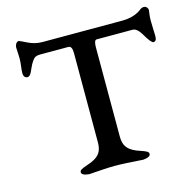

<svg xmlns="http://www.w3.org/2000/svg" viewBox="-94 -710 804 805"><g transform="rotate(-15 308.0 -307.0)"><path d="M266 -505Q266 -536 250 -536H128Q110 -536 102 -529Q94 -522 85 -506Q82 -501 77.5 -490.5Q73 -480 70 -474Q67 -468 62.5 -463Q58 -458 53 -458Q35 -458 35 -481Q35 -491 37.5 -509Q40 -527 40 -544Q40 -553 39 -569Q38 -585 38 -589Q38 -599 43 -606.5Q48 -614 55 -614Q58 -614 88 -599Q118 -584 150 -584H499Q538 -584 569 -601Q573 -603 578.5 -607.5Q584 -612 588.5 -614Q593 -616 598 -616Q606 -616 611 -610.5Q616 -605 616 -598Q616 -595 614 -581.5Q612 -568 612 -555Q612 -541 613 -515.5Q614 -490 614 -486Q614 -463 600 -463Q590 -463 564 -508Q547 -536 528 -536H373Q361 -536 361 -505V-117Q361 -89 372 -72.5Q383 -56 408 -45Q414 -42 430.5 -36.5Q447 -31 455 -26.5Q463 -22 463 -15Q463 -1 431 2Q429 2 408.5 0.5Q388 -1 359.5 -2.5Q331 -4 310 -4Q289 -4 262.5 -2.5Q236 -1 217.5 0.5Q199 2 197 2Q164 -1 164 -15Q164 -22 172 -26.5Q180 -31 196.5 -36.5Q213 -42 219 -45Q244 -56 255 -72.5Q266 -89 266 -117Z"/></g></svg>

Font: EB Garamond 08
Style: Regular
Weight: 400
Version: Version 0.016 ; ttfautohint (v1.5)